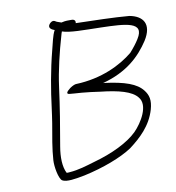

<svg xmlns="http://www.w3.org/2000/svg" viewBox="-81 -738 794 867"><g transform="rotate(-10 316.0 -304.0)"><path d="M202 -654C189 -636 211 -627 220 -624C207 -600 202 -568 193 -535C171 -451 155 -356 146 -282C142 -256 140 -233 136 -212C126 -155 115 -96 112 -46C110 -17 120 39 135 50C154 62 197 54 239 46C327 27 412 -5 463 -39C513 -77 564 -123 585 -195C597 -237 590 -261 572 -284C545 -319 492 -338 397 -350H393C507 -380 569 -441 611 -505C656 -576 624 -617 563 -628C495 -634 397 -636 319 -638C322 -649 315 -656 304 -656H293C285 -656 278 -656 271 -655L256 -652L236 -659L227 -664C217 -669 206 -660 202 -654ZM245 -593C247 -601 249 -607 251 -612C285 -600 347 -601 428 -599C541 -596 627 -592 581 -519C570 -501 555 -482 538 -463C482 -417 391 -371 273 -367C268 -367 257 -363 244 -354C223 -338 221 -329 238 -328C245 -327 264 -326 291 -324C318 -322 345 -318 374 -314C458 -305 517 -289 541 -258C576 -218 530 -143 494 -107C452 -66 378 -30 291 -6C254 5 217 17 176 20C168 21 163 21 161 20C146 -10 145 -54 153 -101C169 -191 183 -278 195 -368C204 -438 225 -525 245 -593Z"/></g></svg>

Font: Stray Cat
Style: SuExtObl
Weight: 400
Version: Version 1.0